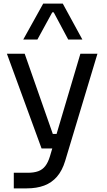

<svg xmlns="http://www.w3.org/2000/svg" viewBox="-20 -830 587 1058"><path d="M56 208V122H133Q167 122 190.5 113.5Q214 105 229.5 85Q245 65 255 32L423 -534H517L339 57Q323 110 294 143.5Q265 177 223.5 192.5Q182 208 127 208ZM219 -12V-92H335V-12ZM209 -12 18 -534H116L299 -12ZM108 -612 218 -810H326L434 -612H356L276 -762H268L186 -612Z"/></svg>

Font: SVN-Sora Variable
Style: Regular
Weight: 400
Designer: Jonathan Barnbrook, Julián Moncada
Foundry: Barnbrook Fonts
Version: Version 2.000 - Viet hoa boi STYLEno.1 Fonts